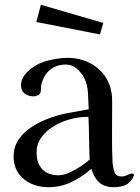

<svg xmlns="http://www.w3.org/2000/svg" viewBox="-20 -783 584 803"><path d="M355 -116Q353 -160 352.5 -205Q352 -250 350 -294H341Q310 -294 274 -284.5Q238 -275 206 -256Q174 -237 153.5 -209Q133 -181 133 -145Q133 -101 156.5 -75.5Q180 -50 225 -50Q245 -50 270 -61Q295 -72 318 -87.5Q341 -103 355 -116ZM540 -52Q540 -45 533.5 -35.5Q527 -26 522 -21Q509 -9 492 -4.5Q475 0 458 0Q417 0 395 -20Q373 -40 362 -77Q325 -44 279.5 -22Q234 0 183 0Q144 0 111 -14.5Q78 -29 57.5 -58Q37 -87 37 -128Q37 -168 57 -198Q77 -228 108 -249Q139 -270 172 -283Q215 -301 260.5 -309.5Q306 -318 351 -326Q350 -356 348 -393Q346 -430 332 -457Q322 -478 301.5 -495.5Q281 -513 256 -513Q214 -513 187 -489Q160 -465 152 -424Q151 -417 151 -409Q151 -401 149 -395Q147 -388 137.5 -384Q128 -380 121 -380Q99 -380 83.5 -391.5Q68 -403 68 -427Q68 -440 72 -449Q78 -466 93.5 -481.5Q109 -497 128.5 -508.5Q148 -520 164 -525Q186 -532 213 -536.5Q240 -541 262 -541Q315 -541 357.5 -518.5Q400 -496 424.5 -456Q449 -416 449 -361V-330Q449 -272 448.5 -214.5Q448 -157 451 -99Q453 -80 459 -62.5Q465 -45 489 -45Q501 -45 512.5 -51Q524 -57 533 -57Q540 -57 540 -52ZM412 -687 398 -639 132 -691 151 -763Z"/></svg>

Font: Kaisei Decol Medium
Style: Regular
Weight: 500
Designer: Font-Kai, 金井和夫
Foundry: KAZUO KANAI
Version: Version 5.003